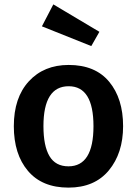

<svg xmlns="http://www.w3.org/2000/svg" viewBox="-20 -840 624 875"><path d="M292 15Q172 15 107.5 -61Q43 -137 43 -265Q43 -395 111.5 -469.5Q180 -544 293 -544Q414 -544 477.5 -467.5Q541 -391 541 -265Q541 -142 476 -63.5Q411 15 292 15ZM292 -82Q406 -82 406 -265Q406 -447 293 -447Q178 -447 178 -265Q178 -175 205.5 -128.5Q233 -82 292 -82ZM396 -630 171 -720 223 -820 433 -695Z"/></svg>

Font: Trujillo Medium
Style: Regular
Weight: 500
Designer: Fira Sans original fonts by bBox Type GmbH, Carrois Corporate GbR, & Edenspiekermann AG / Changes by Cristiano Sobral
Foundry: Fira Sans original fonts by bBox Type GmbH, Carrois Corporate GbR, & Edenspiekermann AG / Changes by Cristiano Sobral
Version: Version 4.301;October 17, 2021;FontCreator 14.0.0.2814 64-bi